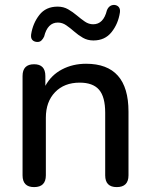

<svg xmlns="http://www.w3.org/2000/svg" viewBox="-20 -756 614 783"><path d="M130 -585Q118 -586 111.5 -593.5Q105 -601 107 -616Q114 -661 140.5 -695Q167 -729 215 -729Q239 -729 258 -718Q277 -707 293.5 -693Q310 -679 326 -668Q342 -657 360 -657Q402 -657 416 -714Q425 -736 446 -736Q458 -735 464.5 -727Q471 -719 469 -705Q462 -659 435 -625Q408 -591 361 -591Q337 -591 318 -602Q299 -613 282.5 -627.5Q266 -642 250 -653Q234 -664 216 -664Q174 -664 160 -607Q156 -598 149 -591Q142 -584 130 -585ZM119 7Q72 7 72 -41V-446Q72 -494 119 -494Q165 -494 165 -446V-406Q189 -450 233 -473Q277 -496 331 -496Q504 -496 504 -301V-41Q504 7 456 7Q409 7 409 -41V-296Q409 -361 384 -390Q359 -419 305 -419Q242 -419 204.5 -380Q167 -341 167 -276V-41Q167 7 119 7Z"/></svg>

Font: Chiron GoRound TC
Style: Regular
Weight: 400
Designer: Ryoko NISHIZUKA 西塚涼子 (kana, bopomofo & ideographs); Paul D. Hunt (Latin, Greek & Cyrillic); Sandoll Communications 산돌커뮤니
Foundry: Adobe
Version: Version 1.000;hotconv 1.1.1;makeotfexe 2.6.0